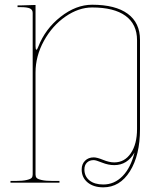

<svg xmlns="http://www.w3.org/2000/svg" viewBox="-20 -783 680 823"><path d="M556.6 -129.4Q525.9 -75.2 469.7 -75.2Q444.3 -75.2 417.7 -85.9Q391.1 -96.7 381.8 -96.7Q363.3 -96.7 352.5 -85.9Q341.8 -75.2 341.8 -56.6Q341.8 -27.3 363.3 -9.8Q384.8 7.8 422.9 7.8Q470.2 7.8 505.4 -28.1Q540.5 -64 556.6 -129.4ZM55.2 -759.8H67.4L132.3 -761.7V-585.4Q132.3 -569.8 136.2 -569.8Q139.2 -569.8 144 -582.5Q173.8 -659.2 239.7 -710.9Q305.7 -762.7 375 -762.7Q474.6 -762.7 527.3 -724.1Q580.1 -685.5 580.1 -612.3V-230Q580.1 -117.7 536.9 -48.8Q493.7 20 422.9 20Q380.9 20 355.5 -1Q330.1 -22 330.1 -56.6Q330.1 -79.6 344.5 -94Q358.9 -108.4 381.8 -108.4Q396 -108.4 422.1 -97.7Q448.2 -86.9 469.7 -86.9Q514.2 -86.9 540.8 -126.2Q567.4 -165.5 567.4 -230V-610.8Q567.4 -679.2 518.1 -715.1Q468.8 -751 375 -751Q316.9 -751 260.5 -711.9Q204.1 -672.9 168.2 -607.7Q132.3 -542.5 132.3 -472.2V-35.2Q132.3 -26.4 136.5 -21Q140.6 -15.6 158 -11.5Q175.3 -7.3 207.5 -7.3H234.9V0H24.9V-7.3H44.9Q77.1 -7.3 94.5 -11.5Q111.8 -15.6 116 -21Q120.1 -26.4 120.1 -35.2V-727.5Q120.1 -741.2 108.4 -746.8Q96.7 -752.4 67.4 -752.4H55.2Z"/></svg>

Font: ZnikomitNo24
Style: Thin
Weight: 300
Designer: gluk
Foundry: gluk
Version: Version 0.55